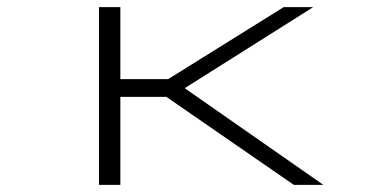

<svg xmlns="http://www.w3.org/2000/svg" viewBox="-20 -520 1090 540"><path d="M806.5 0 448 -247.5H318.5V0H258.5V-500H318.5V-297.5H453L778 -500H861L499.5 -272L889.5 0Z"/></svg>

Font: League Mono Extended UltraLight
Style: Regular
Weight: 200
Width: 9
Designer: Tyler Finck
Foundry: The League of Moveable Type / Tyler Finck
Version: Version 2.210